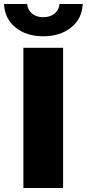

<svg xmlns="http://www.w3.org/2000/svg" viewBox="-47 -939 433 959"><path d="M69.8 0V-700.2H268.1V0ZM168.9 -757.8Q85 -757.8 30.8 -801.5Q-23.4 -845.2 -26.9 -918.9H88.9Q90.8 -889.2 113.3 -871.1Q135.7 -853 168.9 -853Q203.1 -853 225.6 -871.1Q248 -889.2 250 -918.9H366.2Q362.8 -845.2 308.1 -801.5Q253.4 -757.8 168.9 -757.8Z"/></svg>

Font: Montserrat ExtraBold
Style: Regular
Weight: 800
Designer: Julieta Ulanovsky
Foundry: Julieta Ulanovsky
Version: Version 9.000